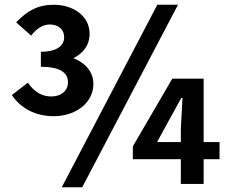

<svg xmlns="http://www.w3.org/2000/svg" viewBox="-20 -774 961 808"><path d="M206 -285C296 -285 373 -339 373 -421C373 -474 336 -511 289 -529C331 -551 357 -584 357 -632C357 -708 287 -754 206 -754C139 -754 94 -728 48 -680L111 -624C132 -651 158 -671 189 -671C226 -671 250 -650 250 -617C250 -578 213 -556 152 -556V-493C228 -493 266 -471 266 -428C266 -390 235 -368 196 -368C156 -368 125 -387 97 -426L30 -374C67 -318 130 -285 206 -285ZM240 14H326L729 -754H642ZM741 0H837V-104H904V-176H837V-443H705L539 -158V-104H741ZM741 -176H641L694 -273L743 -362H748L741 -232Z"/></svg>

Font: Noto Sans CJK SC
Style: Bold
Weight: 700
Designer: Ryoko NISHIZUKA 西塚涼子 (kana, bopomofo & ideographs); Paul D. Hunt (Latin, Greek & Cyrillic); Sandoll Communications 산돌커뮤니
Foundry: Adobe
Version: Version 2.004;hotconv 1.0.118;makeotfexe 2.5.65603